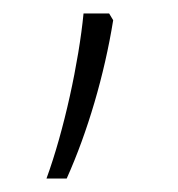

<svg xmlns="http://www.w3.org/2000/svg" viewBox="-20 -232 264 285"><path d="M142 -212H104C97 -140 75 -38 49 33H79C110 -36 135 -121 148 -202Z"/></svg>

Font: Noto Sans Telugu UI Condensed ExtraLight
Style: Regular
Weight: 200
Width: 3
Designer: Jelle Bosma - Monotype Design Team
Foundry: Monotype Imaging Inc.
Version: Version 2.005